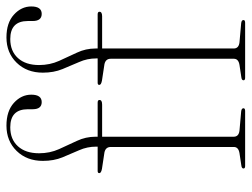

<svg xmlns="http://www.w3.org/2000/svg" viewBox="-110 -650 761 580"><g transform="rotate(-90 270.0 -360.5)"><path d="M146.5 -34.5Q146.5 -19 165.5 -17L222.5 -12Q232.5 -11 232.5 -5Q232.5 0 224 0H58Q50.5 0 50.5 -5Q50.5 -10.5 60 -11.5L96.5 -17Q115.5 -20 115.5 -34V-406Q115.5 -421.5 99 -425L49.5 -432.5Q36.5 -435 36.5 -440.5Q36.5 -445.5 43 -445.5H116.5V-450Q116.5 -477 105.8 -501.2Q95 -525.5 84.2 -551.8Q73.5 -578 73.5 -611Q73.5 -659.5 103.5 -690.2Q133.5 -721 180 -721Q224 -721 248.8 -698.5Q273.5 -676 273.5 -646Q273.5 -614.5 251 -614.5Q229.5 -614.5 229.5 -642V-656.5Q229.5 -709.5 175 -709.5Q138.5 -709.5 117.5 -686.2Q96.5 -663 96.5 -622.5Q96.5 -590 109 -562.2Q121.5 -534.5 134 -508Q146.5 -481.5 146.5 -452V-445.5H249.5Q257.5 -445.5 257.5 -440Q257.5 -432 243.5 -432H146.5ZM413 -34.5Q413 -19 432 -17L489 -12Q499 -11 499 -5Q499 0 490.5 0H324.5Q317 0 317 -5Q317 -10.5 326.5 -11.5L363 -17Q382 -20 382 -34V-406Q382 -421.5 365.5 -425L316 -432.5Q303 -435 303 -440.5Q303 -445.5 309.5 -445.5H383V-450Q383 -477 372.2 -501.2Q361.5 -525.5 350.8 -551.8Q340 -578 340 -611Q340 -659.5 370 -690.2Q400 -721 446.5 -721Q490.5 -721 515.2 -698.5Q540 -676 540 -646Q540 -614.5 517.5 -614.5Q496 -614.5 496 -642V-656.5Q496 -709.5 441.5 -709.5Q405 -709.5 384 -686.2Q363 -663 363 -622.5Q363 -590 375.5 -562.2Q388 -534.5 400.5 -508Q413 -481.5 413 -452V-445.5H516Q524 -445.5 524 -440Q524 -432 510 -432H413Z"/></g></svg>

Font: Fraunces 72pt Thin
Style: Regular
Weight: 100
Version: Version 1.000;[b76b70a41]